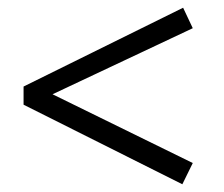

<svg xmlns="http://www.w3.org/2000/svg" viewBox="-20 -479 579 497"><path d="M116 -235 479 -406 454 -459 41 -255V-208L452 -2L479 -57Z"/></svg>

Font: Rufina
Style: Regular
Weight: 400
Designer: Martin Sommaruga
Foundry: Martin Sommaruga
Version: Version